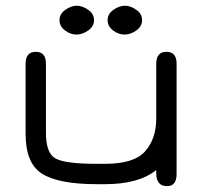

<svg xmlns="http://www.w3.org/2000/svg" viewBox="-20 -636 702 663"><path d="M304.7 -566.4Q304.7 -544.9 284.7 -530.8Q264.6 -516.6 244.1 -516.6Q223.6 -516.6 204.6 -530.8Q185.5 -544.9 185.5 -566.4Q185.5 -587.9 205.6 -602.1Q225.6 -616.2 245.1 -616.2Q264.6 -616.2 284.7 -602.1Q304.7 -587.9 304.7 -566.4ZM470.7 -566.4Q470.7 -544.9 450.7 -530.8Q430.7 -516.6 410.2 -516.6Q389.6 -516.6 370.6 -530.8Q351.6 -544.9 351.6 -566.4Q351.6 -587.9 371.6 -602.1Q391.6 -616.2 411.1 -616.2Q430.7 -616.2 450.7 -602.1Q470.7 -587.9 470.7 -566.4ZM342.8 -70.3Q443.4 -70.3 481.4 -113.8Q519.5 -157.2 519.5 -226.6V-416Q519.5 -457 554.7 -457Q589.8 -457 589.8 -416V-35.2Q589.8 6.8 556.6 6.8Q519.5 6.8 519.5 -38.1V-48.8Q459 0 342.8 0H314.5Q183.6 0 126 -35.6Q68.4 -71.3 68.4 -173.8V-416Q68.4 -457 103.5 -457Q138.7 -457 138.7 -416V-176.8Q138.7 -106.4 172.4 -88.4Q206.1 -70.3 314.5 -70.3Z"/></svg>

Font: Jura
Style: DemiBold
Weight: 600
Version: Version 2.5